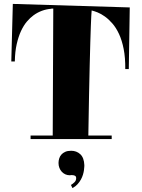

<svg xmlns="http://www.w3.org/2000/svg" viewBox="-20 -713 732 987"><path d="M137.2 -16.1H251L253.9 -668.9H244.1V-668Q193.4 -664.1 152.3 -634.3Q134.8 -621.6 118.2 -602.1Q101.6 -582.5 88.1 -553.7Q74.7 -524.9 65.9 -486.3Q57.1 -447.8 56.2 -397H38.1L45.9 -692.9L647 -674.8L642.1 -357.9H624Q624.5 -417 615.7 -461.4Q606.9 -505.9 591.8 -538.3Q576.7 -570.8 557.6 -592.5Q538.6 -614.3 519 -628.2Q499.5 -642.1 481.7 -649.2Q463.9 -656.2 451.2 -659.2Q450.2 -649.4 449.2 -630.4Q448.2 -611.3 447 -578.6Q445.8 -545.9 444.3 -497.3Q442.9 -448.7 441.2 -380.4Q439.5 -312 437.7 -221.9Q436 -131.8 434.1 -16.1H554.2V2H137.2ZM344.7 237.8Q354 232.4 362.8 223.9Q371.6 215.3 371.6 203.1Q371.6 193.4 365 190.2Q358.4 187 347.7 187Q345.2 187 343.3 187.5Q341.3 188 338.9 188Q326.2 188 315.7 183.1Q305.2 178.2 297.4 169.7Q289.6 161.1 285.2 149.7Q280.8 138.2 280.8 125Q280.8 113.3 284.2 102.1Q287.6 90.8 295.2 82Q302.7 73.2 315.2 67.6Q327.6 62 345.7 62Q373.5 62 392.8 79.8Q412.1 97.7 413.6 136.2Q413.6 137.7 413.3 144.5Q413.1 151.4 411.6 161.9Q410.2 172.4 406.5 184.8Q402.8 197.3 396 209.7Q389.2 222.2 378.7 233.9Q368.2 245.6 352.5 253.9Z"/></svg>

Font: Purple Purse
Style: Regular
Weight: 400
Designer: Astigmatic (AOETI)
Foundry: Astigmatic (AOETI)
Version: Version 1.000